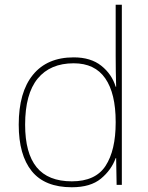

<svg xmlns="http://www.w3.org/2000/svg" viewBox="-20 -780 623 810"><path d="M283 10Q169 10 114 -58Q59 -126 59 -254Q59 -391 119 -464.5Q179 -538 291 -538Q363 -538 407.5 -502.5Q452 -467 468 -414H470Q469 -448 468.5 -480Q468 -512 468 -543V-760H494V0H472L470 -113H468Q450 -63 406 -26.5Q362 10 283 10ZM283 -15Q383 -15 425.5 -80.5Q468 -146 468 -263V-266Q468 -386 424 -449.5Q380 -513 291 -513Q192 -513 139 -448.5Q86 -384 86 -254Q86 -134 134.5 -74.5Q183 -15 283 -15Z"/></svg>

Font: Noto Sans Cham Thin
Style: Regular
Weight: 250
Version: Version 2.002